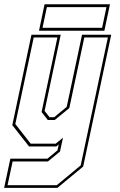

<svg xmlns="http://www.w3.org/2000/svg" viewBox="-47 -708 578 928"><path d="M93.5 0 12.5 -103 105 -540H246.5L168.5 -172L192.5 -141.5H215L275.5 -191.5L349.5 -540H490.5L355 97L230.5 200H-27L3 59H182L231 18.5L237 -10L225 0ZM-10.5 187H227.5L343 91.5L474.5 -527H360.5L288 -185.5L217.5 -128H184L154 -166.5L230.5 -527H116L27 -108.5L101.5 -13.5H222L257.5 -42.5L243 24.5L184.5 72.5H14ZM141.5 -559.5 168.5 -687.5H484.5L457.5 -559.5ZM158.5 -573.5H446.5L467.5 -673.5H179.5Z"/></svg>

Font: Tourney Condensed Thin
Style: Italic
Weight: 100
Width: 3
Italic angle: -12°
Designer: Tyler Finck
Foundry: Etcetera Type Co
Version: Version 1.010; ttfautohint (v1.8.3)